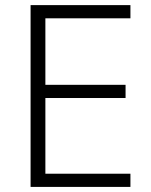

<svg xmlns="http://www.w3.org/2000/svg" viewBox="-20 -734 593 754"><path d="M492.2 -51.8H158.2V-349.1H473.1V-400.9H158.2V-662.1H492.2V-713.9H100.1V0H492.2Z"/></svg>

Font: Noto Reveo Sans
Style: Regular
Weight: 300
Designer: Monotype Design Team
Foundry: Monotype Imaging Inc.
Version: Version 2.007